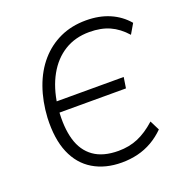

<svg xmlns="http://www.w3.org/2000/svg" viewBox="-131 -843 922 967"><g transform="rotate(-20 329.5 -359.5)"><path d="M360 8Q272 8 207.5 -30.5Q143 -69 111 -144.5Q79 -220 84 -332Q89 -419 115 -492Q141 -565 186.5 -617.5Q232 -670 294 -698.5Q356 -727 433 -727Q504 -727 559.5 -703Q615 -679 653 -634L622 -581Q583 -625 537 -645.5Q491 -666 429 -666Q353 -666 295.5 -630.5Q238 -595 201.5 -529.5Q165 -464 153 -375L140 -394H515L506 -336H135L151 -353Q143 -258 162.5 -191Q182 -124 232 -88.5Q282 -53 364 -53Q421 -53 468.5 -73Q516 -93 565 -137L591 -85Q560 -54 523.5 -33Q487 -12 446 -2Q405 8 360 8Z"/></g></svg>

Font: Nunitoga
Style: Light Italic
Weight: 300
Italic angle: -9°
Designer: Vernon Adams
Foundry: Vernon Adams
Version: Version 1.0